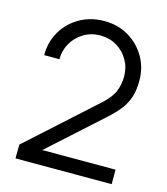

<svg xmlns="http://www.w3.org/2000/svg" viewBox="-110 -821 790 906"><g transform="rotate(15 285.0 -367.5)"><path d="M520 -0.3H50L50.7 -67.7L376 -361.7Q418 -399.3 431.7 -433.7Q445.3 -468 445.3 -505.7Q445.3 -550 424.5 -585.9Q403.7 -621.8 368.2 -643.1Q332.7 -664.3 288.3 -664.3Q242.5 -664.3 206.4 -642.4Q170.3 -620.5 149.7 -584.4Q129 -548.3 129.3 -506H54.7Q54.7 -571.7 85.7 -623.5Q116.7 -675.3 169.7 -705.2Q222.7 -735 289.3 -735Q354.8 -735 407.1 -704.2Q459.3 -673.5 489.7 -621.3Q520 -569.2 520 -505Q520 -459.8 509.2 -425.8Q498.3 -391.7 475.7 -362.4Q453 -333.2 418 -302L129 -41L117.3 -71H520Z"/></g></svg>

Font: Manrope Variable Light
Style: Regular
Weight: 200
Designer: Mikhail Sharanda
Foundry: Mikhail Sharanda
Version: Version 4.505